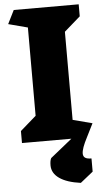

<svg xmlns="http://www.w3.org/2000/svg" viewBox="-66 -826 617 1131"><g transform="rotate(-5 242.0 -260.5)"><path d="M440 126V204L365 264Q283 253 239.5 222.5Q196 192 196 146Q196 117 204 103L332 0H40V-71L134 -153V-675L20 -705L60 -785H444V-714L349 -631V-110L464 -80L424 0Q391 63 391 93Q391 110 402.5 118Q414 126 440 126Z"/></g></svg>

Font: Inknut Antiqua Black
Style: Regular
Weight: 900
Designer: Claus Eggers Sørensen
Foundry: Claus Eggers Sørensen
Version: Version 1.003; ttfautohint (v1.8.2) -l 8 -r 50 -G 200 -x 14 